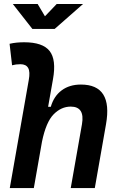

<svg xmlns="http://www.w3.org/2000/svg" viewBox="-20 -958 626 978"><path d="M340.3 0 397.5 -325.2Q413.1 -415 340.3 -415Q292 -415 253.2 -375.7Q214.4 -336.4 193.8 -235.8L152.3 0H29.8L126.5 -550.3Q134.3 -592.3 123.5 -611.6Q112.8 -630.9 84 -630.9Q61 -630.9 41.5 -625.5L28.8 -734.9Q47.4 -739.3 65.9 -741Q84.5 -742.7 103 -742.7Q197.8 -742.7 232.7 -698.2Q267.6 -653.8 250 -555.2L225.1 -414.1H238.8Q254.4 -468.3 294.2 -497.8Q334 -527.3 392.1 -527.3Q555.7 -527.3 520 -325.2L462.9 0ZM145 -810.5 45.4 -937.5H171.9L209 -875L268.6 -937.5H402.8L258.3 -810.5Z"/></svg>

Font: Cascadia Code NF SemiBold
Style: Italic
Weight: 600
Italic angle: -10°
Monospace: yes
Designer: Aaron Bell
Foundry: Saja Typeworks
Version: Version 2404.023; ttfautohint (v1.8.4)